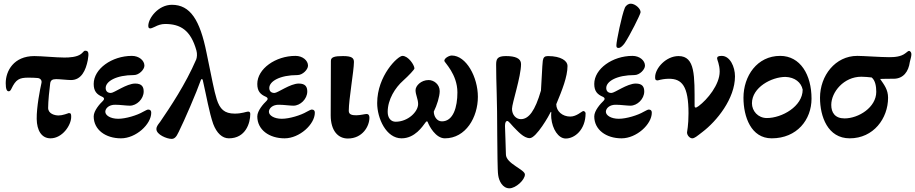

<svg xmlns="http://www.w3.org/2000/svg" viewBox="-20 -736 4961 1041"><path d="M254 14C318 14 366 -57 366 -102C366 -117 365 -123 353 -123C352 -123 343 -119 332 -116C320 -112 307 -110 297 -110C277 -110 241 -119 241 -151C241 -187 248 -253 252 -283C254 -301 264 -307 285 -307C304 -307 346 -302 365 -302C421 -302 445 -354 456 -410C463 -450 460 -461 442 -461C434 -461 431 -452 419 -443C396 -426 356 -424 329 -424C285 -424 206 -432 166 -432C55 -432 11 -352 11 -285C11 -253 17 -241 27 -241C36 -241 40 -251 42 -255C66 -305 84 -315 134 -315C153 -315 173 -314 184 -313C198 -312 208 -301 205 -287C197 -252 178 -155 179 -91C180 -29 205 14 254 14Z M636 14C717 14 800 -62 800 -125C800 -137 794 -142 783 -142C779 -142 769 -137 756 -130C724 -111 662 -92 621 -92C578 -92 551 -111 551 -130C551 -146 566 -163 591 -167C595 -168 601 -168 607 -168C631 -168 665 -163 684 -163C721 -163 759 -199 759 -240C759 -264 750 -283 713 -283C666 -283 599 -232 581 -232C561 -232 553 -244 553 -259C553 -295 610 -329 706 -329C734 -329 763 -359 763 -380C763 -408 734 -433 695 -433C587 -433 488 -363 488 -281C488 -241 505 -224 535 -211C547 -205 546 -197 538 -189C522 -174 488 -136 488 -105C488 -32 553 14 636 14Z M910 17C924 17 935 10 949 -21C979 -81 1046 -236 1069 -302C1070 -306 1072 -307 1074 -307C1077 -307 1079 -305 1080 -299C1099 -217 1114 -127 1136 -64C1155 -14 1185 14 1221 14C1312 14 1337 -69 1337 -118C1337 -128 1332 -131 1325 -131C1316 -131 1292 -120 1253 -120C1196 -120 1172 -145 1155 -198C1140 -246 1130 -305 1100 -449C1064 -629 1011 -710 912 -710C838 -710 784 -637 784 -596C784 -585 788 -582 795 -582C800 -582 809 -586 820 -591C835 -599 854 -606 875 -606C958 -606 1014 -573 1045 -462C1050 -444 1048 -425 1044 -414C986 -279 902 -154 848 -75C840 -64 828 -52 828 -36C828 -6 885 17 910 17Z M1523 14C1604 14 1687 -62 1687 -125C1687 -137 1681 -142 1670 -142C1666 -142 1656 -137 1643 -130C1611 -111 1549 -92 1508 -92C1465 -92 1438 -111 1438 -130C1438 -146 1453 -163 1478 -167C1482 -168 1488 -168 1494 -168C1518 -168 1552 -163 1571 -163C1608 -163 1646 -199 1646 -240C1646 -264 1637 -283 1600 -283C1553 -283 1486 -232 1468 -232C1448 -232 1440 -244 1440 -259C1440 -295 1497 -329 1593 -329C1621 -329 1650 -359 1650 -380C1650 -408 1621 -433 1582 -433C1474 -433 1375 -363 1375 -281C1375 -241 1392 -224 1422 -211C1434 -205 1433 -197 1425 -189C1409 -174 1375 -136 1375 -105C1375 -32 1440 14 1523 14Z M1866 15C1945 15 1983 -51 1983 -98C1983 -112 1977 -118 1968 -118C1958 -118 1934 -111 1912 -111C1890 -111 1871 -114 1871 -135C1871 -198 1899 -353 1899 -400C1899 -421 1888 -432 1840 -432C1795 -432 1774 -427 1774 -406L1773 -111C1773 -27 1813 15 1866 15Z M2157 14C2230 14 2271 -51 2287 -72C2290 -76 2292 -78 2294 -78C2297 -78 2299 -76 2300 -72C2307 -53 2342 14 2392 14C2506 14 2571 -101 2571 -211C2571 -318 2508 -435 2429 -435C2417 -435 2389 -422 2389 -406C2389 -398 2460 -334 2460 -235C2460 -156 2438 -78 2376 -78C2348 -78 2332 -106 2332 -131C2349 -165 2364 -213 2364 -242C2364 -279 2332 -302 2304 -302C2263 -302 2233 -271 2233 -247C2233 -222 2247 -199 2247 -172C2247 -130 2192 -76 2125 -76C2099 -76 2082 -97 2082 -129C2082 -197 2123 -261 2166 -299C2196 -326 2227 -359 2227 -365C2227 -383 2194 -433 2162 -433C2137 -433 2025 -326 2025 -177C2025 -94 2074 14 2157 14Z M2742 285C2776 285 2826 240 2826 210C2826 183 2723 151 2723 101C2723 66 2718 -29 2718 -53C2718 -72 2723 -80 2731 -80C2737 -80 2753 -60 2763 -49C2787 -25 2819 13 2852 13C2888 13 2959 -113 2966 -129H2969C2968 -117 2968 -107 2969 -95C2975 -36 3007 14 3046 15C3095 16 3155 -32 3155 -122C3155 -128 3148 -134 3143 -134C3135 -134 3107 -104 3072 -104C3029 -104 2996 -133 2996 -171C3028 -248 3057 -320 3057 -379C3057 -405 3023 -432 2951 -432C2934 -432 2926 -426 2923 -407C2919 -372 2918 -316 2913 -245C2881 -135 2847 -90 2804 -90C2778 -90 2756 -113 2756 -146C2756 -176 2805 -320 2805 -389C2805 -420 2773 -432 2723 -432C2676 -432 2670 -416 2670 -385C2670 -283 2676 -205 2676 0C2677 75 2677 189 2681 213C2685 245 2705 285 2742 285Z M3334 -476C3346 -476 3359 -491 3367 -502C3394 -542 3452 -657 3453 -669C3455 -687 3426 -715 3401 -716C3390 -717 3375 -709 3368 -694C3351 -654 3322 -512 3322 -491C3322 -481 3323 -476 3334 -476ZM3350 14C3431 14 3514 -62 3514 -125C3514 -137 3508 -142 3497 -142C3493 -142 3483 -137 3470 -130C3438 -111 3376 -92 3335 -92C3292 -92 3265 -111 3265 -130C3265 -146 3280 -163 3305 -167C3309 -168 3315 -168 3321 -168C3345 -168 3379 -163 3398 -163C3435 -163 3473 -199 3473 -240C3473 -264 3464 -283 3427 -283C3380 -283 3313 -232 3295 -232C3275 -232 3267 -244 3267 -259C3267 -295 3324 -329 3420 -329C3448 -329 3477 -359 3477 -380C3477 -408 3448 -433 3409 -433C3301 -433 3202 -363 3202 -281C3202 -241 3219 -224 3249 -211C3261 -205 3260 -197 3252 -189C3236 -174 3202 -136 3202 -105C3202 -32 3267 14 3350 14Z M3733 14C3746 14 3758 3 3788 -20C3866 -79 3965 -201 3965 -322C3965 -374 3938 -433 3893 -433C3873 -433 3868 -428 3868 -419C3868 -412 3882 -386 3882 -348C3882 -277 3815 -196 3768 -161C3757 -153 3755 -153 3751 -153C3746 -153 3746 -160 3746 -164C3746 -325 3750 -432 3659 -432C3591 -432 3532 -366 3532 -318C3532 -306 3533 -300 3546 -300C3564 -305 3585 -309 3607 -309C3677 -309 3713 -270 3713 -122C3713 -56 3705 -22 3705 -18C3705 -1 3721 14 3733 14Z M4164 14C4301 14 4380 -87 4380 -201C4380 -331 4319 -433 4210 -433C4085 -433 4011 -324 4011 -206C4011 -103 4052 14 4164 14ZM4138 -96C4089 -96 4057 -135 4057 -176C4057 -262 4163 -319 4239 -319C4290 -317 4324 -289 4332 -250C4332 -159 4219 -96 4138 -96Z M4587 14C4716 14 4795 -94 4795 -206C4795 -250 4774 -276 4752 -308C4768 -309 4809 -309 4825 -309C4878 -309 4906 -348 4913 -400C4922 -435 4927 -451 4911 -460C4904 -461 4900 -455 4890 -448C4865 -428 4830 -426 4800 -426C4756 -426 4660 -433 4628 -433C4509 -433 4426 -326 4426 -206C4426 -104 4468 14 4587 14ZM4559 -94C4507 -94 4487 -126 4487 -167C4487 -237 4555 -320 4650 -320C4667 -320 4688 -318 4706 -316C4726 -300 4731 -267 4731 -238C4731 -154 4635 -94 4559 -94Z"/></svg>

Font: EB Garamond
Style: Bold
Weight: 700
Designer: Georg Duffner and Octavio Pardo
Foundry: Georg Duffner
Version: Version 1.000;PS 001.000;hotconv 1.0.88;makeotf.lib2.5.64775